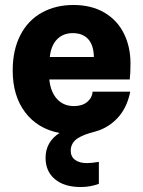

<svg xmlns="http://www.w3.org/2000/svg" viewBox="-20 -530 574 771"><path d="M352 -162H503Q491 -102 458.5 -63.5Q426 -25 379 -7Q377 -7 376 -6Q365 -2 341 4Q297 18 280.5 34.5Q264 51 264 75Q264 99 281.5 112Q299 125 329 125Q347 125 377 120V208Q344 221 304 221Q238 221 200.5 189.5Q163 158 163 104Q163 40 219 4Q131 -13 81 -79Q31 -145 31 -247Q31 -329 61.5 -388.5Q92 -448 147.5 -479Q203 -510 275 -510Q347 -510 399 -479.5Q451 -449 477.5 -395.5Q504 -342 504 -275Q504 -235 501 -211H178Q183 -161 209 -132.5Q235 -104 277 -104Q310 -104 330 -120.5Q350 -137 352 -162ZM180 -301H357Q356 -349 334 -373Q312 -397 272 -397Q234 -397 209.5 -372.5Q185 -348 180 -301Z"/></svg>

Font: CBA Beacon Sans Extra Bold
Style: Regular
Weight: 800
Designer: Wei Huang
Foundry: Wei Huang
Version: Version 1.002